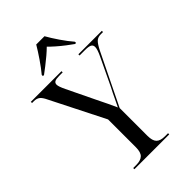

<svg xmlns="http://www.w3.org/2000/svg" viewBox="-275 -1033 1134 1134"><g transform="rotate(-45 292.5 -465.5)"><path d="M147 0V-10H172Q210 -10 227.5 -27Q245 -44 245 -85V-318L76 -653Q62 -683 48 -693.5Q34 -704 11 -704H-4V-714H252V-704H223Q197 -704 186 -698Q175 -692 175 -678Q175 -662 194 -623L278 -449Q296 -414 310 -383.5Q324 -353 336 -327Q346 -346 360.5 -377.5Q375 -409 392 -441L473 -611Q494 -654 494 -674Q494 -691 481 -697.5Q468 -704 438 -704H393V-714H589V-704H570Q546 -704 531.5 -690.5Q517 -677 498 -639L341 -317V-85Q341 -44 357.5 -27Q374 -10 412 -10H438V0ZM154 -781Q180 -812 209 -854.5Q238 -897 258 -931H327Q346 -897 375 -854.5Q404 -812 431 -781V-771H422Q406 -782 380.5 -801.5Q355 -821 331 -842Q307 -863 293 -878Q276 -861 253 -841.5Q230 -822 206 -803.5Q182 -785 163 -771H154Z"/></g></svg>

Font: Noto Serif Display SemiCondensed
Style: Regular
Weight: 400
Width: 4
Designer: Monotype Design Team
Foundry: Monotype Imaging Inc.
Version: Version 2.009